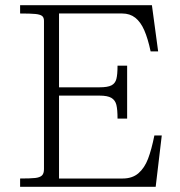

<svg xmlns="http://www.w3.org/2000/svg" viewBox="-20 -720 692 740"><path d="M201 -383.5H363.5Q395 -383.5 409.5 -391Q424 -398.5 428.5 -415.5Q433 -432.5 433 -467H470V-263H433Q433 -298 428.5 -316Q424 -334 409.2 -342.8Q394.5 -351.5 363.5 -351.5H201ZM575 -198H603.5L580 0H57.5V-32Q97.5 -32 115.5 -34Q133.5 -36 141.5 -43.5Q149.5 -51 149.5 -68V-640Q149.5 -653 141.8 -658.8Q134 -664.5 115.8 -666.2Q97.5 -668 57.5 -668V-700H565.5L589.5 -522H560.5Q550 -571.5 536 -603.5Q522 -635.5 501.2 -651.8Q480.5 -668 451 -668H207.5V-32H452.5Q490 -32 513.5 -52.2Q537 -72.5 550.5 -107.8Q564 -143 575 -198Z"/></svg>

Font: Didactic
Style: Regular
Weight: 400
Designer: Tyler Finck
Foundry: Etcetera Type Co
Version: Version 3.007;FEAKit 1.0